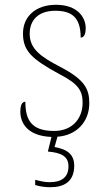

<svg xmlns="http://www.w3.org/2000/svg" viewBox="-20 -562 445 802"><path d="M191 220C247 220 290 197 290 130C290 74 248 60 208 52L220 9C298 4 353 -52 353 -131C353 -191 333 -230 231 -283C150 -325 104 -358 104 -421C104 -476 138 -517 211 -517C278 -517 317 -491 317 -405C331 -405 338 -419 338 -445C338 -489 304 -542 214 -542C129 -542 76 -493 76 -422C76 -349 113 -315 229 -252C311 -210 325 -180 325 -132C325 -69 284 -15 206 -15C111 -15 86 -61 86 -137C72 -137 65 -123 65 -95C65 -51 92 6 195 10L180 71C238 76 266 92 266 133C266 181 234 199 188 199C165 199 151 195 127 189V211C151 218 171 220 191 220Z"/></svg>

Font: Noto Serif Georgian Thin
Style: Regular
Weight: 100
Designer: Monotype Design Team, Akaki Razmadze
Foundry: Google LLC
Version: Version 2.003